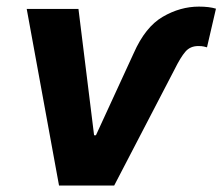

<svg xmlns="http://www.w3.org/2000/svg" viewBox="-20 -573 687 593"><path d="M62.5 -545.5H222.3L270.6 -155.2H276.3L392.8 -408.4Q428.6 -489.7 482.6 -521.1Q536.6 -552.6 594.5 -552.6Q626.1 -552.6 647 -546.2L619.3 -426.8Q615.8 -427.9 609.6 -429.3Q603.3 -430.8 592.3 -430.8Q567.5 -430.8 552.6 -413.4Q537.6 -396 518.8 -358L332.7 0H162.3Z"/></svg>

Font: Inter UI
Style: Bold Italic
Weight: 700
Italic angle: 9.39999°
Designer: Rasmus Andersson
Foundry: rsms
Version: 3.2;8d6f07862